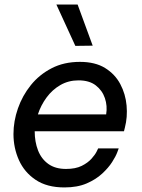

<svg xmlns="http://www.w3.org/2000/svg" viewBox="-20 -811 620 841"><path d="M310 -610 227 -791H320L386 -611ZM262 10Q186 10 136.5 -23Q87 -56 63 -109.5Q39 -163 39 -224Q39 -280 58.5 -336Q78 -392 115 -438Q152 -484 206 -512Q260 -540 330 -540Q397 -540 440.5 -513Q484 -486 507 -442.5Q530 -399 534.5 -348.5Q539 -298 527 -252L523 -236H132Q132 -190 146.5 -152.5Q161 -115 191.5 -93Q222 -71 269 -71Q311 -71 338 -84.5Q365 -98 381 -116Q397 -134 403.5 -147.5Q410 -161 410 -161H500Q500 -161 493.5 -143.5Q487 -126 471 -101Q455 -76 427.5 -50.5Q400 -25 359.5 -7.5Q319 10 262 10ZM146 -310H445Q451 -347 439.5 -381Q428 -415 399.5 -437Q371 -459 324 -459Q280 -459 244.5 -438.5Q209 -418 184 -384Q159 -350 146 -310Z"/></svg>

Font: Be Vietnam Pro
Style: Italic
Weight: 400
Italic angle: -12°
Designer: Lam Bao, Tony Le, Vietanh Nguyen
Foundry: Yellow Type Foundry
Version: Version 1.002; ttfautohint (v1.8.3)